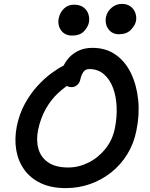

<svg xmlns="http://www.w3.org/2000/svg" viewBox="-20 -957 769 987"><path d="M318 10Q244 10 190.5 -15Q137 -40 105 -84.5Q73 -129 63.5 -186Q54 -243 66 -306Q79 -371 107.5 -423Q136 -475 172 -514.5Q208 -554 245 -581Q279 -606 307 -620Q315 -636 326 -650Q346 -677 379 -694Q412 -711 455 -711Q525 -711 575 -675.5Q625 -640 654 -579Q683 -518 690.5 -442Q698 -366 681 -285Q668 -219 634.5 -164.5Q601 -110 552 -71Q503 -32 443.5 -11Q384 10 318 10ZM323 -515Q300 -498 278 -478Q242 -444 215.5 -397.5Q189 -351 176 -290Q165 -236 177.5 -192Q190 -148 228 -122Q266 -96 331 -96Q384 -96 434.5 -121Q485 -146 522 -192Q559 -238 571 -300Q582 -356 579.5 -409.5Q577 -463 560.5 -506.5Q544 -550 513.5 -576Q483 -602 439 -602Q420 -602 409.5 -588Q399 -574 394 -553Q390 -531 377 -520Q364 -509 348 -509Q335 -509 323 -515ZM591 -781Q557 -781 537.5 -807Q518 -833 525 -871Q531 -898 554 -917.5Q577 -937 606 -937Q634 -937 651.5 -923.5Q669 -910 676 -889.5Q683 -869 679 -848Q674 -826 652.5 -803.5Q631 -781 591 -781ZM351 -774Q326 -774 309 -786Q292 -798 284.5 -819Q277 -840 282 -863Q288 -893 309 -913Q330 -933 360 -933Q391 -933 409.5 -919Q428 -905 434.5 -884Q441 -863 437 -841Q431 -815 410 -794.5Q389 -774 351 -774Z"/></svg>

Font: Shantell Sans Light Medium
Style: Italic
Weight: 500
Italic angle: -11°
Version: Version 1.011;[c5ecc13dd]